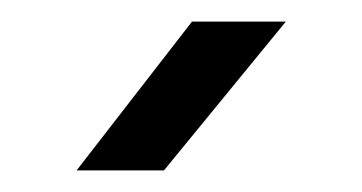

<svg xmlns="http://www.w3.org/2000/svg" viewBox="-20 -770 336 178"><path d="M132 -612H51L158 -750H245Z"/></svg>

Font: Metropolitano
Style: Regular
Weight: 400
Designer: Fonts by Alex Slobzheninov & Chris M. Simpson / Changes by Cristiano Sobral
Foundry: Fonts by Alex Slobzheninov & Chris M. Simpson / Changes by Cristiano Sobral
Version: Version 1.00;August 30, 2020;FontCreator 13.0.0.2681 64-bit